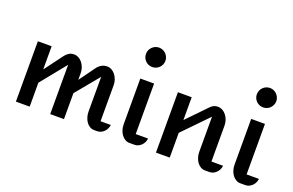

<svg xmlns="http://www.w3.org/2000/svg" viewBox="-97 -1161 2329 1528"><g transform="rotate(20 1067.5 -397.0)"><path d="M107.4 -511.2H224.1V-314.9L342.8 -474.1Q358.4 -492.7 375.2 -502.2Q392.1 -511.7 416.5 -511.7Q436 -511.7 453.9 -502Q471.7 -492.2 485.1 -475.3Q498.5 -458.5 506.6 -436Q514.6 -413.6 514.6 -387.7V-332.5L617.2 -474.1Q632.8 -492.2 652.3 -502Q671.9 -511.7 695.8 -511.7Q715.3 -511.7 733.2 -502Q751 -492.2 764.4 -475.3Q777.8 -458.5 785.9 -436Q793.9 -413.6 793.9 -387.7V-83.5H880.9Q878.9 -66.4 871.3 -51Q863.8 -35.6 852.3 -24.4Q840.8 -13.2 826.2 -6.6Q811.5 0 795.4 0H769Q750 0 733.2 -9.8Q716.3 -19.5 704.1 -36.4Q691.9 -53.2 684.8 -75.7Q677.7 -98.1 677.7 -124V-417.5L514.6 -219.7V0H397.9V-417.5L224.1 -202.6V0H107.4Z M1032.2 -629.4Q1015.1 -629.4 1000.2 -635.7Q985.4 -642.1 974.1 -653.3Q962.9 -664.6 956.5 -679.4Q950.2 -694.3 950.2 -711.4Q950.2 -728.5 956.5 -743.4Q962.9 -758.3 974.1 -769.5Q985.4 -780.8 1000.2 -787.4Q1015.1 -793.9 1032.2 -793.9Q1049.3 -793.9 1064.2 -787.4Q1079.1 -780.8 1090.3 -769.5Q1101.6 -758.3 1108.2 -743.4Q1114.7 -728.5 1114.7 -711.4Q1114.7 -694.3 1108.2 -679.4Q1101.6 -664.6 1090.3 -653.3Q1079.1 -642.1 1064 -635.7Q1048.8 -629.4 1032.2 -629.4ZM975.1 -511.2H1091.8V-83.5H1196.3Q1194.8 -66.4 1187.3 -51Q1179.7 -35.6 1168.2 -24.4Q1156.7 -13.2 1142.1 -6.6Q1127.4 0 1111.3 0H1068.4Q1049.3 0 1032.2 -9.8Q1015.1 -19.5 1002.4 -36.4Q989.7 -53.2 982.4 -75.7Q975.1 -98.1 975.1 -124Z M1293.5 -511.2H1410.2V-317.9L1561 -474.1Q1576.7 -492.2 1593.5 -502Q1610.4 -511.7 1633.8 -511.7Q1653.3 -511.7 1671.4 -502Q1689.5 -492.2 1703.1 -475.3Q1716.8 -458.5 1724.9 -436Q1732.9 -413.6 1732.9 -387.7V-84H1831.5Q1829.6 -66.4 1822 -51.3Q1814.5 -36.1 1803 -24.7Q1791.5 -13.2 1776.9 -6.6Q1762.2 0 1746.1 0H1708Q1688.5 0 1671.6 -9.8Q1654.8 -19.5 1642.3 -36.4Q1629.9 -53.2 1622.6 -75.7Q1615.2 -98.1 1615.2 -124V-420.9L1410.2 -210V0H1293.5Z M1971.2 -629.4Q1954.1 -629.4 1939.2 -635.7Q1924.3 -642.1 1913.1 -653.3Q1901.9 -664.6 1895.5 -679.4Q1889.2 -694.3 1889.2 -711.4Q1889.2 -728.5 1895.5 -743.4Q1901.9 -758.3 1913.1 -769.5Q1924.3 -780.8 1939.2 -787.4Q1954.1 -793.9 1971.2 -793.9Q1988.3 -793.9 2003.2 -787.4Q2018.1 -780.8 2029.3 -769.5Q2040.5 -758.3 2047.1 -743.4Q2053.7 -728.5 2053.7 -711.4Q2053.7 -694.3 2047.1 -679.4Q2040.5 -664.6 2029.3 -653.3Q2018.1 -642.1 2002.9 -635.7Q1987.8 -629.4 1971.2 -629.4ZM1914.1 -511.2H2030.8V-83.5H2135.3Q2133.8 -66.4 2126.2 -51Q2118.7 -35.6 2107.2 -24.4Q2095.7 -13.2 2081.1 -6.6Q2066.4 0 2050.3 0H2007.3Q1988.3 0 1971.2 -9.8Q1954.1 -19.5 1941.4 -36.4Q1928.7 -53.2 1921.4 -75.7Q1914.1 -98.1 1914.1 -124Z"/></g></svg>

Font: Atomic Age
Style: Regular
Weight: 400
Version: Version 1.007; ttfautohint (v1.4.1) -l 6 -r 46 -G 0 -x 0 -H 